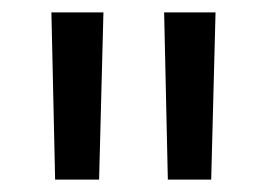

<svg xmlns="http://www.w3.org/2000/svg" viewBox="-20 -720 431 310"><path d="M69 -430H140L147 -700H63ZM251 -430H321L328 -700H245Z"/></svg>

Font: AWKNG-Font Medium
Style: Regular
Weight: 500
Designer: Awakening Church
Foundry: Awakening Church
Version: Version 1.700;PS 001.700;hotconv 1.0.88;makeotf.lib2.5.64775